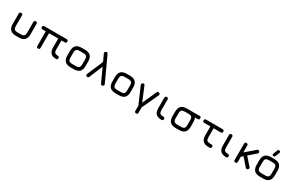

<svg xmlns="http://www.w3.org/2000/svg" viewBox="218 -2447 6553 4322"><g transform="rotate(30 3494.5 -286.0)"><path d="M94 -196V-465Q94 -507 136 -507Q178 -507 178 -465V-196Q178 -131 201.5 -107.5Q225 -84 290 -84H362Q427 -84 450.5 -107.5Q474 -131 474 -196V-465Q474 -507 516 -507Q558 -507 558 -465V-196Q558 -96 510 -48Q462 0 362 0H290Q190 0 142 -48Q94 -96 94 -196Z M738 -507H1316Q1358 -507 1358 -465Q1358 -423 1316 -423H1230V-192Q1230 -130 1252 -107Q1274 -84 1329 -84Q1371 -84 1371 -42Q1371 0 1329 0Q1146 0 1146 -192V-423H906V-42Q906 0 864 0Q822 0 822 -42V-423H738Q696 -423 696 -465Q696 -507 738 -507Z M1710 0Q1610 0 1562 -48Q1514 -96 1514 -195V-311Q1514 -411 1562 -459Q1610 -507 1710 -507H1792Q1892 -507 1940 -459Q1988 -411 1988 -311V-196Q1988 -96 1940 -48Q1892 0 1792 0ZM1598 -195Q1598 -130 1621.5 -107Q1645 -84 1710 -84H1792Q1857 -84 1880.5 -107.5Q1904 -131 1904 -196V-311Q1904 -376 1880.5 -399.5Q1857 -423 1792 -423H1710Q1645 -423 1621.5 -400Q1598 -377 1598 -311Z M2203 -645Q2187 -680 2226 -700Q2264 -719 2281 -678L2565 -60Q2581 -20 2542 -5Q2504 12 2487 -27L2327 -375L2183 -25Q2164 12 2127 -5Q2091 -22 2108 -61L2283 -471Z M2880 0Q2780 0 2732 -48Q2684 -96 2684 -195V-311Q2684 -411 2732 -459Q2780 -507 2880 -507H2962Q3062 -507 3110 -459Q3158 -411 3158 -311V-196Q3158 -96 3110 -48Q3062 0 2962 0ZM2768 -195Q2768 -130 2791.5 -107Q2815 -84 2880 -84H2962Q3027 -84 3050.5 -107.5Q3074 -131 3074 -196V-311Q3074 -376 3050.5 -399.5Q3027 -423 2962 -423H2880Q2815 -423 2791.5 -400Q2768 -377 2768 -311Z M3463 118V-17L3277 -447Q3261 -484 3299 -502Q3338 -520 3354 -480L3504 -117L3668 -482Q3685 -520 3724 -502Q3762 -484 3744 -446L3547 -22V118Q3547 160 3505 160Q3463 160 3463 118Z M4072 0Q3973 0 3926 -47Q3879 -94 3879 -192V-465Q3879 -507 3921 -507Q3963 -507 3963 -465V-192Q3963 -129 3986 -106.5Q4009 -84 4072 -84Q4114 -84 4114 -42Q4114 0 4072 0Z M4443 0Q4343 0 4295 -48Q4247 -96 4247 -195V-311Q4247 -411 4295 -459Q4343 -507 4443 -507H4771Q4813 -507 4813 -465Q4813 -423 4771 -423H4699Q4721 -380 4721 -311V-196Q4721 -96 4673 -48Q4625 0 4525 0ZM4331 -195Q4331 -130 4354.5 -107Q4378 -84 4443 -84H4525Q4590 -84 4613.5 -107.5Q4637 -131 4637 -196V-311Q4637 -376 4613.5 -399.5Q4590 -423 4525 -423H4443Q4378 -423 4354.5 -400Q4331 -377 4331 -311Z M4942 -423Q4900 -423 4900 -465Q4900 -507 4942 -507H5370Q5412 -507 5412 -465Q5412 -423 5370 -423H5185V-192Q5185 -130 5207 -107.5Q5229 -85 5289 -84H5324Q5366 -84 5366 -42Q5366 0 5324 0H5289Q5192 -1 5146.5 -48Q5101 -95 5101 -192V-423Z M5752 0Q5653 0 5606 -47Q5559 -94 5559 -192V-465Q5559 -507 5601 -507Q5643 -507 5643 -465V-192Q5643 -129 5666 -106.5Q5689 -84 5752 -84Q5794 -84 5794 -42Q5794 0 5752 0Z M5951 -42V-465Q5951 -507 5993 -507Q6035 -507 6035 -465V-286L6273 -491Q6304 -519 6333 -486Q6360 -455 6328 -428L6145 -270L6320 -72Q6348 -42 6316 -13Q6286 15 6257 -16L6082 -215L6035 -175V-42Q6035 0 5993 0Q5951 0 5951 -42Z M6654 -555Q6621 -568 6635 -602L6677 -708Q6690 -741 6724 -728Q6759 -715 6744 -680L6702 -574Q6689 -541 6654 -555ZM6631 0Q6531 0 6483 -48Q6435 -96 6435 -195V-311Q6435 -411 6483 -459Q6531 -507 6631 -507H6713Q6813 -507 6861 -459Q6909 -411 6909 -311V-196Q6909 -96 6861 -48Q6813 0 6713 0ZM6519 -195Q6519 -130 6542.5 -107Q6566 -84 6631 -84H6713Q6778 -84 6801.5 -107.5Q6825 -131 6825 -196V-311Q6825 -376 6801.5 -399.5Q6778 -423 6713 -423H6631Q6566 -423 6542.5 -400Q6519 -377 6519 -311Z"/></g></svg>

Font: Jura
Style: Bold
Weight: 700
Designer: Daniel Johnson, Alexei Vanyashin
Foundry: Daniel Johnson
Version: Version 5.103